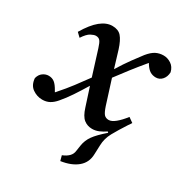

<svg xmlns="http://www.w3.org/2000/svg" viewBox="-188 -618 929 983"><g transform="rotate(30 276.5 -126.5)"><path d="M-17 -63Q-11 -86 5 -97.5Q21 -109 39 -109Q59 -109 73.5 -98Q88 -87 104 -58L108 -51Q110 -53 112.5 -55.5Q115 -58 117 -61Q149 -97 177.5 -134.5Q206 -172 234 -211L188 -358Q179 -387 170.5 -397Q162 -407 146 -407Q135 -407 117 -397.5Q99 -388 78 -356L55 -378Q90 -437 124.5 -465Q159 -493 194 -493Q229 -493 247.5 -472Q266 -451 281 -404L311 -305Q340 -352 366 -387.5Q392 -423 409 -445Q431 -472 451.5 -482.5Q472 -493 497 -493Q520 -493 541.5 -479Q563 -465 570 -436Q569 -409 554 -392Q539 -375 517 -375Q498 -375 483 -384Q468 -393 454 -415L450 -422Q445 -417 443 -414Q412 -377 382.5 -339Q353 -301 324 -262L369 -120Q380 -87 390 -76.5Q400 -66 417 -66Q434 -66 456 -84Q478 -102 502 -133L530 -113Q527 -108 523.5 -102.5Q520 -97 516 -92Q486 -46 465.5 -9Q445 28 444 69L442 122Q441 171 405.5 201Q370 231 308 240L300 210Q323 201 337 187Q351 173 353 153L358 120Q363 87 382.5 59.5Q402 32 448 -8L443 -13Q424 0 405 8Q386 16 366 16Q338 16 317 -0.5Q296 -17 282 -62L247 -170Q221 -127 197 -91Q173 -55 148 -26Q131 -6 112.5 4Q94 14 70 14Q39 14 12.5 -4.5Q-14 -23 -17 -63Z"/></g></svg>

Font: Source Serif 4 Semibold
Style: Italic
Weight: 600
Italic angle: -12°
Designer: Frank Grießhammer
Foundry: Adobe
Version: Version 4.005;hotconv 1.1.0;makeotfexe 2.6.0